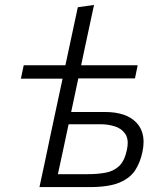

<svg xmlns="http://www.w3.org/2000/svg" viewBox="-20 -761 660 781"><path d="M140.5 0Q152 -55 163.5 -107Q174.5 -159 187 -219L234.5 -441H65L76.5 -495.5H246Q259.5 -558 272 -617Q284.5 -675.5 296.5 -731.5L362.5 -741Q349.5 -680 336.5 -620Q323.5 -560 310 -495.5H540L529 -442H298.5L269.5 -305.5H406.5Q494 -305.5 535 -262Q564 -231 564 -183.5Q564 -164.5 559.5 -143.5Q551 -102 530.8 -69.8Q510.5 -37.5 467 -18.8Q423.5 0 345.5 0ZM215.5 -52.5H336.5Q376.5 -52.5 409.2 -58.5Q442 -64.5 464.2 -85.2Q486.5 -106 496 -150.5Q499.5 -166.5 499.5 -179.5Q499.5 -202 489.5 -216.5Q474 -239 446.2 -247.2Q418.5 -255.5 392 -255.5H259Q247 -200.5 237 -152Q226.5 -103.5 215.5 -52.5Z"/></svg>

Font: Heraclito Light
Style: Italic
Weight: 300
Italic angle: -12°
Designer: Kostas Bartsokas (font) & Cristiano Sobral (main changes)
Foundry: Kostas Bartsokas (font) & Cristiano Sobral (main changes)
Version: Version 1.00;July 8, 2020;FontCreator 13.0.0.2655 64-bit